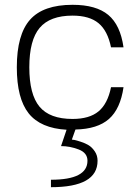

<svg xmlns="http://www.w3.org/2000/svg" viewBox="-20 -529 584 799"><path d="M257 11H258Q149 5 99.5 -57Q50 -119 50 -249Q50 -385 105 -447Q160 -509 282 -509Q380 -509 430.5 -467Q481 -425 494 -332H442Q428 -401 390 -432.5Q352 -464 282 -464Q188 -464 145 -413Q102 -362 102 -249Q102 -136 144.5 -85Q187 -34 282 -34Q352 -34 390 -65.5Q428 -97 442 -166H494Q481 -76 433.5 -34Q386 8 294 10L279 52Q283 52 290.5 53.5Q298 55 316.5 61Q335 67 349 75.5Q363 84 374.5 101Q386 118 386 140Q386 250 192 250V219Q344 219 344 140Q344 107 307.5 93Q271 79 234 79Z"/></svg>

Font: Fivo Sans Light
Style: Regular
Weight: 300
Designer: Alexander Slobzheninov
Foundry: Alexander Slobzheninov
Version: 1.0